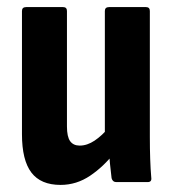

<svg xmlns="http://www.w3.org/2000/svg" viewBox="-20 -514 486 542"><path d="M151 8Q95 8 68.5 -27Q42 -62 42 -135V-483Q42 -494 54 -494H158Q169 -494 169 -483V-157Q169 -128 178 -115.5Q187 -103 205 -103Q226 -103 247 -117Q268 -131 289 -156L303 -83Q273 -44 234.5 -18Q196 8 151 8ZM308 0Q298 0 295 -11Q293 -28 290.5 -51.5Q288 -75 288 -94L276 -130V-483Q276 -494 288 -494H392Q403 -494 403 -483V-127Q403 -94 404 -65Q405 -36 407 -13Q409 0 397 0Z"/></svg>

Font: Sofia Sans Condensed ExtraBold
Style: Regular
Weight: 800
Designer: Botio Nikoltchev, Ani Petrova
Foundry: lettersoup
Version: Version 4.101